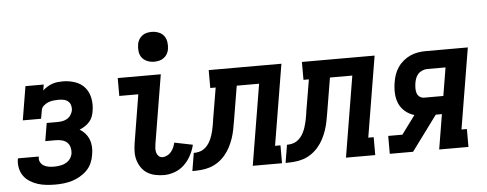

<svg xmlns="http://www.w3.org/2000/svg" viewBox="-50 -889 2601 1026"><g transform="rotate(-5 1250.0 -376.0)"><path d="M209 8Q185 8 161 5.5Q137 3 115 -4Q93 -11 73.5 -23Q54 -35 40.5 -53.5Q27 -72 22 -95Q17 -118 20 -142Q21 -144 21 -145.5Q21 -147 22 -149H133Q133 -148 133 -147.5Q133 -147 133 -146Q130 -132 136.5 -119.5Q143 -107 154.5 -100Q166 -93 180.5 -90.5Q195 -88 209 -88Q219 -88 229.5 -89Q240 -90 250.5 -92.5Q261 -95 271 -100Q281 -105 289 -112.5Q297 -120 302 -130Q307 -140 309 -150Q311 -167 307 -183Q303 -199 291.5 -209.5Q280 -220 264 -224Q248 -228 231 -228H175L191 -324H247Q260 -324 273.5 -326Q287 -328 299.5 -335Q312 -342 320 -354Q328 -366 331 -379Q333 -393 329.5 -406Q326 -419 316.5 -427.5Q307 -436 293.5 -439Q280 -442 266 -442Q252 -442 238 -440.5Q224 -439 210.5 -434Q197 -429 185 -418.5Q173 -408 171 -394L163 -349H65L95 -530H193L188 -499Q199 -509 212 -517Q225 -525 239 -530Q253 -535 267.5 -536.5Q282 -538 296 -538Q330 -538 362 -527Q394 -516 414 -492Q434 -468 440.5 -434.5Q447 -401 441 -367Q439 -352 433.5 -337Q428 -322 417 -309.5Q406 -297 392 -288Q378 -279 363 -273Q380 -263 393 -248Q406 -233 413 -214.5Q420 -196 421 -175.5Q422 -155 418 -134Q415 -112 405.5 -90Q396 -68 379 -51Q362 -34 341 -22Q320 -10 298 -3.5Q276 3 253.5 5.5Q231 8 209 8Z M792 8Q768 8 744.5 3Q721 -2 702.5 -13.5Q684 -25 671 -43.5Q658 -62 651.5 -84Q645 -106 645.5 -130Q646 -154 650 -178L692 -434H590V-530H821L760 -162Q758 -150 757.5 -138Q757 -126 760 -115Q763 -104 771.5 -96Q780 -88 792 -88Q804 -88 817 -94.5Q830 -101 838.5 -111.5Q847 -122 852.5 -134.5Q858 -147 861 -160L959 -140Q952 -111 937.5 -83.5Q923 -56 900.5 -34.5Q878 -13 849 -2.5Q820 8 792 8ZM792 -600Q773 -600 755.5 -607Q738 -614 727 -628Q716 -642 713.5 -661Q711 -680 714 -699Q716 -713 723 -725Q730 -737 741 -745.5Q752 -754 765.5 -757Q779 -760 792 -760Q811 -760 829 -753Q847 -746 857.5 -732Q868 -718 871 -699Q874 -680 871 -661Q869 -647 862 -635Q855 -623 843.5 -614.5Q832 -606 818.5 -603Q805 -600 792 -600Z M944 0 960 -96Q973 -96 987 -99Q1001 -102 1013 -110Q1025 -118 1034 -129Q1043 -140 1049.5 -153Q1056 -166 1060.5 -179.5Q1065 -193 1068 -206Q1071 -219 1073.5 -232.5Q1076 -246 1078 -260V-261Q1078 -261 1078 -261Q1078 -261 1078 -262L1107 -434H1078V-530H1468L1396 -96H1425V0H1268L1340 -434H1220L1189 -248Q1185 -224 1180.5 -201Q1176 -178 1168 -154.5Q1160 -131 1148.5 -109Q1137 -87 1120.5 -67.5Q1104 -48 1083 -33.5Q1062 -19 1038.5 -11.5Q1015 -4 991 -2Q967 0 944 0Z M1444 0 1460 -96Q1473 -96 1487 -99Q1501 -102 1513 -110Q1525 -118 1534 -129Q1543 -140 1549.5 -153Q1556 -166 1560.5 -179.5Q1565 -193 1568 -206Q1571 -219 1573.5 -232.5Q1576 -246 1578 -260V-261Q1578 -261 1578 -261Q1578 -261 1578 -262L1607 -434H1578V-530H1968L1896 -96H1925V0H1768L1840 -434H1720L1689 -248Q1685 -224 1680.5 -201Q1676 -178 1668 -154.5Q1660 -131 1648.5 -109Q1637 -87 1620.5 -67.5Q1604 -48 1583 -33.5Q1562 -19 1538.5 -11.5Q1515 -4 1491 -2Q1467 0 1444 0Z M2003 0V-96H2079L2152 -195Q2125 -203 2103.5 -221Q2082 -239 2071 -264Q2060 -289 2058.5 -318.5Q2057 -348 2062 -377Q2065 -398 2072 -418.5Q2079 -439 2091.5 -457.5Q2104 -476 2121.5 -490.5Q2139 -505 2159 -514Q2179 -523 2200 -526.5Q2221 -530 2242 -530H2468L2396 -96H2425V0H2268L2299 -187H2266L2128 0ZM2315 -283 2340 -434H2242Q2229 -434 2215.5 -428.5Q2202 -423 2192.5 -412.5Q2183 -402 2178.5 -389Q2174 -376 2172 -363Q2170 -349 2170 -335.5Q2170 -322 2174 -310Q2178 -298 2188.5 -290.5Q2199 -283 2213 -283Z"/></g></svg>

Font: Iosevka Slab
Style: Bold Italic
Weight: 700
Italic angle: -9°
Monospace: yes
Designer: Belleve Invis
Foundry: Belleve Invis
Version: Version 11.1.0; ttfautohint (v1.8.3)